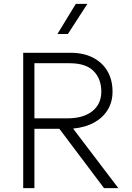

<svg xmlns="http://www.w3.org/2000/svg" viewBox="-20 -973 682 993"><path d="M100 0V-700H345Q412 -700 460.8 -675Q509.5 -650 535.8 -604.8Q562 -559.5 562 -499Q562 -446 537.2 -405.2Q512.5 -364.5 466.8 -339.2Q421 -314 358 -308L592 0H518L287 -307H158V0ZM158 -361H328Q411.5 -361 457.8 -398.2Q504 -435.5 504 -499Q504 -565 464 -605.5Q424 -646 340 -646H158ZM277 -797 372 -953H432L331 -797Z"/></svg>

Font: Geologica-Sharp
Style: Regular
Weight: 100
Designer: Sindre Bremnes, Frode Helland
Foundry: Monokrom Skriftforlag AS
Version: Version 1.010;gftools[0.9.28]